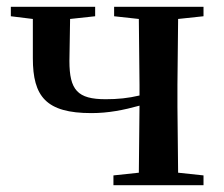

<svg xmlns="http://www.w3.org/2000/svg" viewBox="-20 -547 661 567"><path d="M317 -499 390 -491 392 -296V-265C358 -257 328 -254 292 -254C209 -254 185 -281 185 -367L187 -491L261 -499V-527H12V-499L77 -491V-375C77 -262 116 -213 250 -213C300 -213 345 -222 392 -235L390 -37L315 -29V0H581V-29L506 -37L504 -232V-296L506 -491L581 -499V-527H317Z"/></svg>

Font: Noto Serif HK SemiBold
Style: Regular
Weight: 600
Designer: Ryoko NISHIZUKA 西塚涼子 (kana & ideographs); Frank Grießhammer (Latin, Greek & Cyrillic); Wenlong ZHANG 张文龙 (bopomofo); San
Foundry: Adobe
Version: Version 2.001;hotconv 1.1.0;makeotfexe 2.6.0